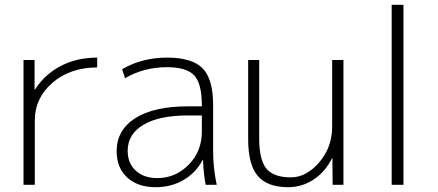

<svg xmlns="http://www.w3.org/2000/svg" viewBox="-20 -770 1824 800"><path d="M124 -520V-397H126Q166 -460 233 -495Q300 -530 385 -530V-489Q273 -489 199 -425.5Q125 -362 125 -267V0H78V-520Z M676 -530Q780 -530 824 -485.5Q868 -441 868 -333V-140Q868 -70 883 0H837Q828 -46 826 -103H824Q797 -51 745.5 -20.5Q694 10 628 10Q554 10 510 -30.5Q466 -71 466 -140Q466 -228 543.5 -277.5Q621 -327 764 -327H821V-332Q821 -421 789.5 -455.5Q758 -490 676 -490Q579 -490 501 -444L489 -482Q573 -530 676 -530ZM512 -142Q512 -90 545.5 -59Q579 -28 636 -28Q711 -28 766 -83.5Q821 -139 821 -222V-289H764Q643 -289 577.5 -250Q512 -211 512 -142Z M1060 -520V-193Q1060 -104 1090 -67.5Q1120 -31 1192 -31Q1256 -31 1310 -93.5Q1364 -156 1364 -243V-520H1411V0H1366L1365 -110H1363Q1336 -55 1287.5 -22.5Q1239 10 1181 10Q1094 10 1054 -37Q1014 -84 1014 -190V-520Z M1612 0V-750H1661V0Z"/></svg>

Font: Mplus 1p Light
Style: Regular
Weight: 300
Version: Version 1.061